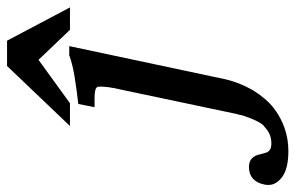

<svg xmlns="http://www.w3.org/2000/svg" viewBox="-310 -482 818 531"><g transform="rotate(-90 98.5 -216.0)"><path d="M79 -431H16L182 -605H252L344 -431H282L199 -518ZM145 0Q136 38 115 75Q92 112 65 133Q12 173 -53 173Q-101 173 -124 156.5Q-147 140 -147 118Q-147 113 -146 107Q-137 64 -97 64Q-68 64 -62 96L-59 107V106Q-56 126 -33 126Q-17 126 -5.5 120.5Q6 115 17 104V105Q31 90 45 47Q46 45 46.5 40.5Q47 36 49 31L115 -282Q122 -312 123.5 -325.5Q125 -339 125 -345Q125 -352 124 -355Q121 -363 93 -363H68L77 -408Q121 -413 154 -418.5Q187 -424 212 -433H237Z"/></g></svg>

Font: New Athena Unicode
Style: Bold Italic
Weight: 700
Designer: J. Rusten 1997; rev. by R. Hancock 2001, 2002, rev. by D. Mastronarde 2002-2021
Foundry: Society for Classical Studies (formerly American Philological Association)
Version: Version 5.008